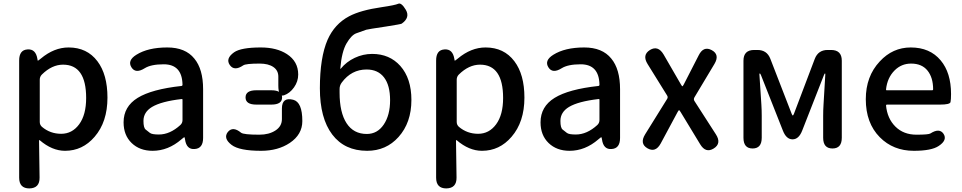

<svg xmlns="http://www.w3.org/2000/svg" viewBox="-20 -829 5371 1072"><path d="M144 223Q87 223 87 163V-491Q87 -550 133 -553Q180 -557 189 -499Q190 -490 191.5 -490Q193 -490 208 -502Q282 -564 363 -564Q466 -564 524 -487Q580 -413 580 -284Q580 -148 508 -65Q441 13 343 13Q271 13 202 -46Q198 -49 198 -44L201 162Q202 222 144 223ZM461 -282Q461 -468 332 -468Q270 -468 214 -413Q202 -401 202 -384V-148Q202 -132 214 -121Q260 -82 321.5 -82Q383 -82 422 -135Q461 -188 461 -282Z M832 13Q760 13 715 -30.5Q670 -74 670 -146Q670 -234 748.5 -282.5Q827 -331 993 -349Q999 -350 999 -356Q997 -470 894 -470Q823 -470 788 -448Q737 -416 714 -453Q690 -491 741 -523Q806 -564 914 -564Q1015 -564 1065 -502Q1114 -443 1114 -331V-59Q1114 0 1067 3Q1021 7 1013 -51L1012 -56Q1011 -63 1009 -63Q1007 -63 993 -51Q919 13 832 13ZM867 -78Q929 -78 987 -131Q999 -142 999 -159V-272Q999 -277 994 -276Q881 -263 829 -232Q781 -203 781 -154Q781 -115 793.5 -105.5Q806 -96 817 -87Q828 -78 867 -78Z M1555 -285Q1555 -245 1495 -245H1411Q1351 -245 1351 -285Q1351 -325 1411 -325H1495Q1555 -325 1555 -285ZM1534 -352V-401Q1534 -436 1506 -455Q1478 -474 1430 -474Q1352 -474 1338 -464Q1288 -430 1263 -466Q1238 -502 1287 -537Q1326 -564 1436 -564Q1525 -564 1582 -527Q1645 -486 1645 -413Q1645 -374 1621.5 -341Q1598 -308 1566 -297Q1534 -286 1534 -352ZM1554 -223Q1554 -288 1617 -272Q1668 -259 1668 -153Q1668 -78 1598 -31Q1532 13 1438 13Q1316 13 1273 -20Q1225 -57 1252 -92Q1280 -126 1326 -88Q1340 -77 1428 -77Q1482 -77 1518 -100.5Q1554 -124 1554 -164Z M2030 13Q1904 13 1835 -78Q1766 -169 1766 -336Q1766 -508 1809 -607Q1848 -695 1929 -738Q1993 -772 2111 -789Q2186 -800 2203.5 -808Q2221 -816 2246 -774Q2271 -731 2223 -697Q2219 -694 2136 -681Q2035 -666 2025 -663Q1997 -653 1969 -643Q1942 -633 1915 -587Q1888 -541 1880 -447Q1880 -442 1883 -446Q1914 -484 1960.5 -506Q2007 -528 2058 -528Q2155 -528 2215 -461Q2277 -391 2277 -271Q2277 -144 2205 -64Q2136 13 2030 13ZM2028 -81Q2087 -81 2122.5 -133.5Q2158 -186 2158 -269.5Q2158 -353 2124 -397Q2090 -441 2027 -441Q1942 -441 1888 -368Q1876 -352 1876 -332V-312Q1876 -201 1915 -141Q1954 -81 2028 -81Z M2472 223Q2415 223 2415 163V-491Q2415 -550 2461 -553Q2508 -557 2517 -499Q2518 -490 2519.5 -490Q2521 -490 2536 -502Q2610 -564 2691 -564Q2794 -564 2852 -487Q2908 -413 2908 -284Q2908 -148 2836 -65Q2769 13 2671 13Q2599 13 2530 -46Q2526 -49 2526 -44L2529 162Q2530 222 2472 223ZM2789 -282Q2789 -468 2660 -468Q2598 -468 2542 -413Q2530 -401 2530 -384V-148Q2530 -132 2542 -121Q2588 -82 2649.5 -82Q2711 -82 2750 -135Q2789 -188 2789 -282Z M3160 13Q3088 13 3043 -30.5Q2998 -74 2998 -146Q2998 -234 3076.5 -282.5Q3155 -331 3321 -349Q3327 -350 3327 -356Q3325 -470 3222 -470Q3151 -470 3116 -448Q3065 -416 3042 -453Q3018 -491 3069 -523Q3134 -564 3242 -564Q3343 -564 3393 -502Q3442 -443 3442 -331V-59Q3442 0 3395 3Q3349 7 3341 -51L3340 -56Q3339 -63 3337 -63Q3335 -63 3321 -51Q3247 13 3160 13ZM3195 -78Q3257 -78 3315 -131Q3327 -142 3327 -159V-272Q3327 -277 3322 -276Q3209 -263 3157 -232Q3109 -203 3109 -154Q3109 -115 3121.5 -105.5Q3134 -96 3145 -87Q3156 -78 3195 -78Z M3595 -1Q3550 -27 3582 -79L3705 -277Q3711 -287 3704 -297L3596 -471Q3564 -522 3609 -550Q3654 -577 3685 -525L3781 -359Q3788 -347 3790 -347Q3792 -347 3798 -358L3881 -520Q3908 -574 3954 -549Q4000 -524 3969 -472L3857 -285Q3851 -274 3858 -264L3977 -79Q4010 -28 3965 0Q3920 28 3889 -24L3781 -202Q3774 -214 3771.5 -214Q3769 -214 3763 -203L3669 -28Q3640 25 3595 -1Z M4182 0Q4131 0 4131 -60V-490Q4131 -550 4191 -550H4209Q4262 -550 4281 -501L4400 -194Q4404 -184 4406.5 -184Q4409 -184 4413 -194L4529 -500Q4548 -550 4601 -550H4620Q4680 -550 4680 -490V-60Q4680 0 4628 0Q4576 0 4576 -60V-183Q4576 -214 4578 -245L4588 -414Q4588 -419 4586 -419Q4584 -419 4580 -409L4459 -100Q4440 -51 4405 -51Q4370 -51 4351 -100L4229 -409Q4225 -419 4222.5 -419Q4220 -419 4220 -414L4231 -245Q4233 -214 4233 -183V-60Q4233 0 4182 0Z M5082 13Q4967 13 4892 -63Q4814 -142 4814 -275Q4814 -403 4892 -486Q4964 -564 5065 -564Q5172 -564 5232 -492Q5290 -423 5290 -304Q5290 -273 5287 -259Q5284 -245 5228 -245H4932Q4927 -245 4927 -240Q4934 -167 4979.5 -122Q5025 -77 5097 -77Q5165 -77 5175 -84Q5225 -116 5248 -82Q5271 -47 5221 -14Q5181 13 5082 13ZM4927 -330Q4926 -325 4931 -325H5185Q5190 -325 5190 -330Q5190 -396 5158.5 -435Q5127 -474 5067 -474Q5013 -474 4975 -436Q4934 -395 4927 -330Z"/></svg>

Font: Resource Han Rounded JP Medium
Style: Regular
Weight: 500
Designer: Cyano Hao (round all glyphs); Ryoko NISHIZUKA 西塚涼子 (kana, bopomofo & ideographs); Paul D. Hunt (Latin, Greek & Cyrillic)
Foundry: Cyano Hao
Version: 0.990